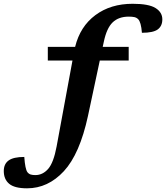

<svg xmlns="http://www.w3.org/2000/svg" viewBox="-184 -764 879 1016"><path d="M281.5 -150.5Q238 51 154 141.8Q70 232.5 -41 232.5Q-107 232.5 -135.5 208.5Q-164 184.5 -164 141Q-164 103.5 -138.2 85Q-112.5 66.5 -55.5 66.5Q-51 130.5 -39 147Q-31.5 156.5 -21.5 159.5Q-11.5 162.5 3 162.5Q42 162.5 70.8 129.8Q99.5 97 115.5 11.5L199.5 -443.5H69V-516H213.5Q240 -624 320.8 -684Q401.5 -744 518 -744Q603 -744 639 -721.5Q675 -699 675 -661.5Q675 -626.5 651 -608.5Q627 -590.5 567 -590.5Q562.5 -647.5 547 -662.5Q538.5 -671 526.8 -673.5Q515 -676 497.5 -676Q443.5 -676 412 -645.5Q380.5 -615 365.5 -543.5L359.5 -516H497V-443.5H344Z"/></svg>

Font: Newsreader 6pt SemiBold
Style: Italic
Weight: 600
Italic angle: -17°
Designer: Hugues Gentile
Foundry: Production Type
Version: Version 1.003; ttfautohint (v1.8.3)